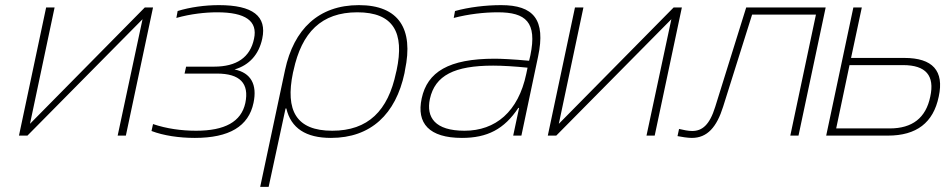

<svg xmlns="http://www.w3.org/2000/svg" viewBox="-20 -529 3687 749"><path d="M54 0H87L536 -454L439 0H471L577 -500H545L97 -46L193 -500H160Z M815 -269H706L700 -242H826C916 -242 953 -204 937 -127C921 -54 857 -19 745 -19C688 -19 630 -27 577 -45L571 -18C618 0 679 9 740 9C874 9 950 -36 969 -128C984 -199 959 -245 895 -258C953 -275 990 -317 1003 -378C1022 -466 966 -509 834 -509C780 -509 721 -501 673 -486L668 -459C724 -475 782 -481 827 -481C938 -481 986 -447 971 -378C956 -305 903 -269 815 -269Z M1558 -244 1560 -256C1594 -416 1536 -509 1380 -509C1223 -509 1126 -415 1092 -256L995 200H1028L1094 -106H1097C1115 -29 1173 9 1271 9C1427 9 1524 -84 1558 -244ZM1123 -246 1125 -254C1157 -403 1234 -481 1374 -481C1514 -481 1559 -403 1527 -254L1525 -246C1494 -97 1416 -19 1276 -19C1136 -19 1092 -97 1123 -246Z M1935 -509C1875 -509 1809 -501 1755 -486L1750 -459C1808 -474 1868 -481 1922 -481C2031 -481 2076 -443 2049 -313L2044 -292C1980 -298 1933 -300 1910 -300C1730 -300 1647 -248 1625 -145C1604 -48 1654 9 1782 9C1881 9 1947 -25 2002 -108H2005L1982 0H2014L2079 -308C2110 -453 2061 -509 1935 -509ZM1657 -143C1677 -235 1753 -273 1904 -273C1940 -273 1989 -270 2038 -265L2033 -241C2002 -93 1913 -19 1792 -19C1677 -19 1642 -71 1657 -143Z M2117 0H2150L2599 -454L2502 0H2534L2640 -500H2608L2160 -46L2256 -500H2223Z M2801 -113 2914 -472H3163L3063 0H3095L3201 -500H2891L2770 -112C2748 -41 2719 -18 2680 -18C2665 -18 2646 -22 2629 -26L2623 2C2639 5 2662 9 2679 9C2739 9 2776 -33 2801 -113Z M3203 0H3444C3555 0 3621 -50 3642 -152C3664 -253 3618 -303 3508 -303H3300L3342 -500H3309ZM3242 -28 3294 -275H3503C3592 -275 3627 -234 3609 -152C3592 -69 3539 -28 3451 -28Z"/></svg>

Font: LT Wave Text Thin Italic
Style: Regular
Weight: 100
Designer: Daniel Lyons
Version: Version 2.5 (Glyphs App)